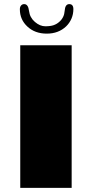

<svg xmlns="http://www.w3.org/2000/svg" viewBox="-20 -910 445 930"><path d="M78.1 -690.9H327.1V0H78.1ZM300.3 -782.2Q263.2 -747.1 206.5 -747.1Q149.4 -747.1 112.8 -781.2Q76.2 -814.9 76.2 -865.2Q76.2 -876.5 82 -883.3Q87.9 -890.1 97.2 -890.1Q116.7 -890.1 120.6 -856.9Q124.5 -824.7 149.2 -803.7Q173.8 -782.7 199.5 -782.7Q225.1 -782.7 240.5 -788.3Q255.9 -793.9 267.1 -804.2Q291 -824.7 293.2 -857.4Q295.4 -890.1 315.4 -890.1Q335.4 -890.1 335.4 -865.7Q335.4 -841.3 326.2 -819.8Q316.9 -798.3 300.3 -782.2Z"/></svg>

Font: Limelight
Style: Regular
Weight: 400
Designer: Nicole Fally
Foundry: Nicole Fally
Version: Version 1.002